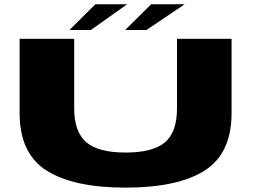

<svg xmlns="http://www.w3.org/2000/svg" viewBox="-20 -852 1164 876"><path d="M553 4Q315 4 192.2 -74Q69.5 -152 69.5 -336.5V-675H318.5V-357Q318.5 -250.5 373.5 -203.2Q428.5 -156 553.2 -156Q678 -156 732.8 -202.8Q787.5 -249.5 787.5 -357V-675H1036.5V-336.5Q1036.5 -152 914 -74Q791.5 4 553 4ZM551 -715 669.5 -832.5H822.5L648 -715ZM297 -715 415 -832.5H560L394.5 -715Z"/></svg>

Font: Anybody UltraExpanded ExtraBold
Style: Regular
Weight: 800
Width: 9
Designer: Tyler Finck
Foundry: Etcetera Type Company
Version: Version 1.010; ttfautohint (v1.8.3) -l 8 -r 50 -G 200 -x 14 